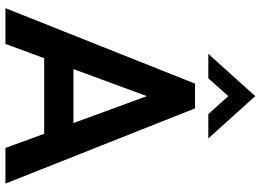

<svg xmlns="http://www.w3.org/2000/svg" viewBox="-146 -812 958 706"><g transform="rotate(90 333.0 -459.0)"><path d="M655 0H524L472 -142.5H194L141.5 0H10L287.5 -697H378.5ZM432.5 -250 333.5 -520 234 -250ZM489 -746H399.5L333.5 -819.5L268 -746H178L333.5 -918.5Z"/></g></svg>

Font: Acari Sans Neue
Style: Bold
Weight: 700
Designer: Alfredo Marco Pradil (font), Cristiano Sobral (main changes)
Foundry: Hanken Design Co. (font), Cristiano Sobral (main changes)
Version: Version 2.459;March 19, 2022;FontCreator 14.0.0.2808 64-bit;